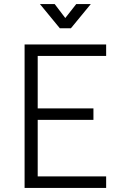

<svg xmlns="http://www.w3.org/2000/svg" viewBox="-20 -917 598 937"><path d="M100 0V-700H498V-644H164V-388H436V-332H164V-56H498V0ZM272 -779 175 -897H247L326 -793L271 -794L352 -897H423L326 -779Z"/></svg>

Font: Inclusive Sans Light
Style: Regular
Weight: 300
Designer: Olivia King
Foundry: Olivia King
Version: Version 2.004